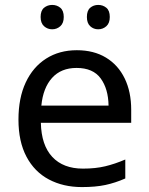

<svg xmlns="http://www.w3.org/2000/svg" viewBox="-20 -750 604 780"><path d="M292 -546Q361 -546 410.5 -516Q460 -486 486.5 -431.5Q513 -377 513 -304V-251H146Q148 -160 192.5 -112.5Q237 -65 317 -65Q368 -65 407.5 -74.5Q447 -84 489 -102V-25Q448 -7 408 1.5Q368 10 313 10Q237 10 178.5 -21Q120 -52 87.5 -113.5Q55 -175 55 -264Q55 -352 84.5 -415Q114 -478 167.5 -512Q221 -546 292 -546ZM291 -474Q228 -474 191.5 -433.5Q155 -393 148 -321H421Q420 -389 389 -431.5Q358 -474 291 -474ZM145 -681Q145 -707 159 -718.5Q173 -730 192 -730Q211 -730 225 -718.5Q239 -707 239 -681Q239 -656 225 -643.5Q211 -631 192 -631Q173 -631 159 -643.5Q145 -656 145 -681ZM333 -681Q333 -707 346.5 -718.5Q360 -730 379 -730Q398 -730 412 -718.5Q426 -707 426 -681Q426 -656 412 -643.5Q398 -631 379 -631Q360 -631 346.5 -643.5Q333 -656 333 -681Z"/></svg>

Font: Noto Sans Shavian
Style: Regular
Weight: 400
Designer: Monotype Design Team
Foundry: Monotype Imaging Inc.
Version: Version 2.001; ttfautohint (v1.8.4.7-5d5b)